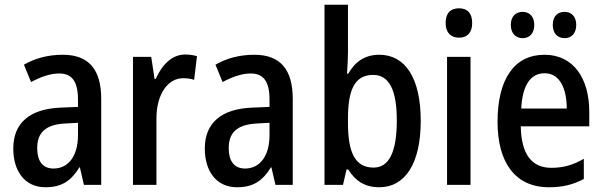

<svg xmlns="http://www.w3.org/2000/svg" viewBox="-20 -780 2547 810"><path d="M245 -549C183 -549 127 -534 81 -507L111 -434C153 -456 192 -470 230 -470C283 -470 309 -437 309 -360V-329L237 -326C106 -321 36 -262 36 -153C36 -60 83 10 172 10C240 10 280 -17 315 -74H317L334 0H407V-363C407 -485 356 -549 245 -549ZM256 -259 309 -262V-210C309 -120 267 -69 206 -69C163 -69 137 -96 137 -156C137 -220 172 -255 256 -259Z M761 -550C705 -550 663 -506 637 -447H632L618 -540H541V0H640V-281C640 -382 688 -450 752 -450C770 -450 786 -448 799 -443L811 -543C794 -548 777 -550 761 -550Z M1053 -549C991 -549 935 -534 889 -507L919 -434C961 -456 1000 -470 1038 -470C1091 -470 1117 -437 1117 -360V-329L1045 -326C914 -321 844 -262 844 -153C844 -60 891 10 980 10C1048 10 1088 -17 1123 -74H1125L1142 0H1215V-363C1215 -485 1164 -549 1053 -549ZM1064 -259 1117 -262V-210C1117 -120 1075 -69 1014 -69C971 -69 945 -96 945 -156C945 -220 980 -255 1064 -259Z M1448 -559V-760H1349V0H1427L1442 -65H1449C1480 -16 1520 10 1580 10C1689 10 1755 -90 1755 -270C1755 -452 1689 -549 1580 -549C1520 -549 1478 -520 1449 -469H1444C1446 -499 1448 -531 1448 -559ZM1554 -464C1622 -464 1654 -400 1654 -272C1654 -138 1621 -73 1556 -73C1479 -73 1448 -135 1448 -261V-279C1448 -393 1472 -464 1554 -464Z M1917 -745C1881 -745 1860 -725 1860 -683C1860 -642 1882 -621 1917 -621C1951 -621 1972 -642 1972 -683C1972 -724 1952 -745 1917 -745ZM1965 -540H1866V0H1965Z M2135 -675C2135 -638 2157 -619 2185 -619C2213 -619 2234 -638 2234 -675C2234 -711 2213 -730 2185 -730C2157 -730 2135 -712 2135 -675ZM2312 -675C2312 -638 2333 -619 2362 -619C2390 -619 2411 -638 2411 -675C2411 -711 2390 -730 2362 -730C2333 -730 2312 -712 2312 -675ZM2277 -549C2151 -549 2079 -448 2079 -266C2079 -99 2150 10 2296 10C2353 10 2398 -1 2443 -25V-110C2396 -83 2355 -72 2306 -72C2222 -72 2179 -131 2177 -247H2466V-308C2466 -450 2399 -549 2277 -549ZM2278 -471C2341 -471 2371 -407 2371 -322H2179C2184 -422 2219 -471 2278 -471Z"/></svg>

Font: Noto Sans Lao Looped Condensed Medium
Style: Regular
Weight: 500
Width: 3
Designer: Mark Frömberg, Ben Mitchell
Foundry: The Fontpad Ltd
Version: Version 1.002